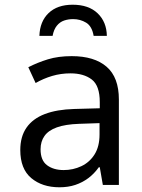

<svg xmlns="http://www.w3.org/2000/svg" viewBox="-20 -784 603 814"><path d="M232 10Q159 10 112.5 -29Q66 -68 66 -148Q66 -205 92.5 -243Q119 -281 170 -300.5Q221 -320 295 -322L403 -325V-351Q403 -421 369 -447Q335 -473 279 -473Q238 -473 201 -462Q164 -451 131 -432L100 -499Q139 -519 183 -532.5Q227 -546 284 -546Q380 -546 432 -501Q484 -456 484 -362V0H416L403 -75H399Q379 -47 354 -28.5Q329 -10 299 0Q269 10 232 10ZM250 -63Q290 -63 325 -79.5Q360 -96 381 -129.5Q402 -163 402 -214V-262L315 -259Q257 -257 221 -244Q185 -231 168.5 -207.5Q152 -184 152 -151Q152 -104 179.5 -83.5Q207 -63 250 -63ZM288 -764Q356 -764 394 -727.5Q432 -691 433 -632H377Q370 -673 345 -688Q320 -703 290 -703Q270 -703 252 -697Q234 -691 221 -675Q208 -659 203 -632H147Q149 -693 186 -728.5Q223 -764 288 -764Z"/></svg>

Font: Noto Sans Mono SemiCondensed
Style: Regular
Weight: 400
Width: 4
Designer: Monotype Design Team
Foundry: Monotype Imaging Inc.
Version: Version 2.010